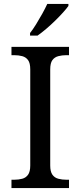

<svg xmlns="http://www.w3.org/2000/svg" viewBox="-20 -951 407 971"><path d="M38 0V-42H51Q74 -42 92.5 -47Q111 -52 122 -67.5Q133 -83 133 -114V-600Q133 -632 122 -647Q111 -662 92.5 -667Q74 -672 51 -672H38V-714H329V-672H316Q294 -672 275 -667Q256 -662 245 -647Q234 -632 234 -600V-114Q234 -83 245 -67.5Q256 -52 275 -47Q294 -42 316 -42H329V0ZM132 -784Q147 -803 163 -829Q179 -855 194 -882Q209 -909 219 -931H326V-921Q317 -908 299 -888Q281 -868 258.5 -846Q236 -824 213 -804.5Q190 -785 170 -771H132Z"/></svg>

Font: Noto Serif Lao
Style: Regular
Weight: 400
Designer: Monotype Design Team
Foundry: Monotype Imaging Inc.
Version: Version 2.003